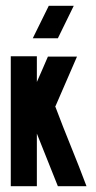

<svg xmlns="http://www.w3.org/2000/svg" viewBox="-20 -643 330 661"><path d="M17.1 -2V-449.2H106.9V-360.8Q115.7 -381.8 126 -404.3Q136.2 -426.8 145 -448.2H245.1L169.9 -274.9H170.9Q196.8 -206.1 224.4 -138.4Q252 -70.8 277.8 -2H179.2L106.9 -183.1V-2ZM92.8 -511.2 147.9 -623H233.9L179.2 -511.2Z"/></svg>

Font: Fundamental  Brigade Condensed
Style: Regular
Weight: 400
Width: 3
Designer: Peter Wiegel, original typeface by Carl Albert Fahrenwaldt 1901
Foundry: Peter Wiegel
Version: Version 0.000 2012 initial release